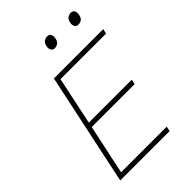

<svg xmlns="http://www.w3.org/2000/svg" viewBox="-262 -1035 1150 1150"><g transform="rotate(-45 313.5 -460.0)"><path d="M58 0Q71 -60.5 82.8 -116.8Q94.5 -173 108.5 -238.5L158 -472Q172.5 -539.5 184.5 -596.2Q196.5 -653 209 -713H627L620 -682H234Q223 -629.5 212.5 -579.5Q202 -529.5 190 -473L170 -378H534L527 -347H163.5L141 -241Q129 -184.5 118.2 -134Q107.5 -83.5 96.5 -31H483L476 0ZM541 -837Q526 -837 518.2 -849.5Q510.5 -862 515 -882Q519.5 -903 531.8 -911.5Q544 -920 559 -920Q575 -920 582 -908Q589 -896 585 -875Q581.5 -855 569.5 -846Q557.5 -837 541 -837ZM341 -837Q326 -837 318.2 -849.5Q310.5 -862 315 -882Q319.5 -903 331.8 -911.5Q344 -920 359 -920Q375 -920 382 -908Q389 -896 385 -875Q381.5 -855 369.5 -846Q357.5 -837 341 -837Z"/></g></svg>

Font: Commissioner Thin
Style: Italic
Weight: 100
Italic angle: -12°
Designer: Kostas Bartsokas
Foundry: Kostas Bartsokas
Version: Version 1.000; ttfautohint (v1.8.3)